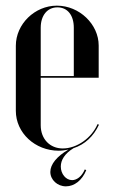

<svg xmlns="http://www.w3.org/2000/svg" viewBox="-20 -524 398 679"><path d="M36 -362V-132C36 -54 104 9 188 9C200 9 211 7 222 5C181 29 158 57 158 84C158 112 183 135 213 135C243 135 270 114 285 78L280 75C269 101 251 113 235 113C213 113 195 91 195 65C195 42 209 19 240 0C280 -13 311 -42 330 -83L325 -85C304 -36 252 1 202 1C156 1 124 -33 124 -81V-249H329V-363C329 -438 261 -504 181 -504C103 -504 36 -439 36 -362ZM124 -255V-426C124 -469 147 -498 183 -498C219 -498 241 -470 241 -426V-255Z"/></svg>

Font: Moniqa SemBd Display
Style: Regular
Weight: 600
Designer: Rajesh Rajput
Foundry: Rajesh Rajput
Version: Version 1.000